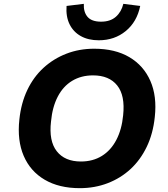

<svg xmlns="http://www.w3.org/2000/svg" viewBox="-20 -970 875 1001"><path d="M396 11Q288 11 213 -33Q138 -77 103.5 -157.5Q69 -238 81 -347Q90 -433 122.5 -501Q155 -569 207 -616.5Q259 -664 326 -690Q393 -716 471 -716Q580 -716 654.5 -672Q729 -628 764 -548Q799 -468 787 -360Q778 -273 745 -204.5Q712 -136 660.5 -88.5Q609 -41 541.5 -15Q474 11 396 11ZM402 -128Q464 -128 511 -157Q558 -186 586.5 -240.5Q615 -295 622 -369Q633 -472 591 -524.5Q549 -577 465 -577Q403 -577 356 -548.5Q309 -520 281 -466Q253 -412 246 -337Q234 -235 276 -181.5Q318 -128 402 -128ZM495 -760Q440 -760 401 -782Q362 -804 342.5 -844Q323 -884 327 -939L417 -950Q415 -907 436.5 -882Q458 -857 507 -857Q555 -857 584 -882.5Q613 -908 623 -950L711 -939Q694 -856 635.5 -808Q577 -760 495 -760Z"/></svg>

Font: Nunito Sans 8pt ExtraBold
Style: Italic
Weight: 800
Italic angle: -9°
Version: Version 3.101;gftools[0.9.27]